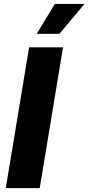

<svg xmlns="http://www.w3.org/2000/svg" viewBox="-20 -972 457 992"><path d="M305.7 -727.5 185.1 0H9.8L130.4 -727.5ZM169.9 -797.4 263.2 -951.7H416.5L287.1 -797.4Z"/></svg>

Font: Inter Extra Bold
Style: Italic
Weight: 800
Italic angle: -9.39999°
Designer: Rasmus Andersson
Foundry: rsms
Version: Version 4.000;git-3c8e0fc